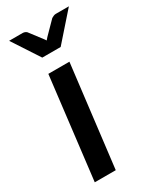

<svg xmlns="http://www.w3.org/2000/svg" viewBox="-186 -778 687 836"><g transform="rotate(-30 157.5 -360.0)"><path d="M196.5 -510 135 0H29.5L90.5 -510ZM315 -720 195.5 -584.5H103L14.5 -720H82.5Q89 -720 94.5 -717.5Q100 -715 102.5 -712L149 -651Q151 -648.5 152.8 -645.8Q154.5 -643 157 -639.5Q161.5 -645.5 167 -651L227 -712Q231 -714.5 237 -717.2Q243 -720 249 -720Z"/></g></svg>

Font: Lato SemiBold
Style: Italic
Weight: 600
Italic angle: -7°
Designer: Lukasz Dziedzic with Adam Twardoch and Botio Nikoltchev
Foundry: tyPoland Lukasz Dziedzic
Version: Version 2.015; 2015-08-06; http://www.latofonts.com/